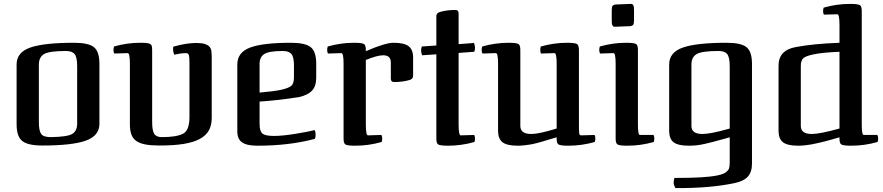

<svg xmlns="http://www.w3.org/2000/svg" viewBox="-20 -733 4521 983"><path d="M489 -406V-99Q489 -38 419.5 -13Q350 12 197 12Q123 12 94 -11Q65 -34 65 -97V-403Q65 -465 135 -489.5Q205 -514 359 -514Q433 -514 461 -491.5Q489 -469 489 -406ZM375 -103V-394Q375 -439 362.5 -455.5Q350 -472 317 -472Q231 -472 204.5 -455.5Q178 -439 179 -399V-108Q179 -63 191 -47Q203 -31 239 -31Q326 -32 351 -48Q376 -64 375 -103Z M634 -461 565 -459Q561 -466 561 -478Q561 -486 564 -495Q630 -514 699 -514Q720 -514 732 -512.5Q744 -511 750 -507Q756 -503 757.5 -496Q759 -489 759 -471V-108Q759 -65 769.5 -48Q780 -31 808 -31Q883 -31 916.5 -48Q950 -65 950 -133V-413Q950 -440 947 -450.5Q944 -461 933 -461Q919 -461 901.5 -458.5Q884 -456 872 -453Q866 -467 866 -481Q866 -485 867 -494Q905 -505 934.5 -509Q964 -513 986 -513Q1014 -513 1030 -507.5Q1046 -502 1053.5 -492.5Q1061 -483 1062.5 -469Q1064 -455 1064 -438V-129Q1064 -92 1049.5 -65.5Q1035 -39 1002.5 -21.5Q970 -4 919.5 4Q869 12 797 12Q753 12 724 6.5Q695 1 677.5 -11.5Q660 -24 652.5 -45Q645 -66 645 -97V-406Q645 -461 634 -461Z M1591 -67Q1596 -58 1596 -42Q1596 -30 1592 -22Q1460 13 1298 13Q1244 13 1219.5 -4Q1195 -21 1195 -60V-403Q1195 -465 1260.5 -489.5Q1326 -514 1469 -514Q1543 -514 1571 -491.5Q1599 -469 1599 -406V-335Q1599 -292 1577.5 -269Q1556 -246 1511 -236Q1404 -219 1309 -213V-99Q1309 -61 1324 -49Q1339 -37 1383 -37Q1427 -37 1496.5 -48.5Q1566 -60 1591 -67ZM1309 -399V-259Q1381 -265 1418 -273Q1458 -282 1471.5 -293.5Q1485 -305 1485 -338V-399Q1485 -441 1472 -456.5Q1459 -472 1427 -472Q1355 -472 1331 -455Q1307 -438 1309 -399Z M1728 -461 1659 -459Q1655 -467 1655 -478Q1655 -486 1658 -495Q1725 -514 1793 -514Q1835 -514 1844.5 -507Q1854 -500 1853 -471Q1953 -514 1994 -514Q2049 -514 2072 -496.5Q2095 -479 2095 -438V-344Q2095 -330 2079 -324Q2043 -313 1998 -313Q1981 -313 1981 -330V-413Q1981 -450 1942 -450Q1911 -450 1853 -426V-95Q1853 -40 1864 -40L1933 -42Q1937 -34 1937 -23Q1937 -15 1934 -6Q1867 13 1799 13Q1757 13 1747.5 6Q1738 -1 1739 -30V-406Q1739 -461 1728 -461Z M2409 -6Q2342 13 2274 13Q2232 13 2222.5 6Q2213 -1 2214 -30V-455L2141 -450Q2136 -465 2136 -475Q2136 -487 2140 -495L2214 -500V-651Q2214 -665 2230 -671Q2266 -682 2311 -682Q2328 -682 2328 -665V-507L2407 -513Q2412 -498 2412 -488Q2412 -476 2408 -468L2328 -462V-95Q2328 -40 2339 -40L2408 -42Q2412 -34 2412 -23Q2412 -15 2409 -6Z M3025 -6Q2958 13 2890 13Q2848 13 2838.5 6Q2829 -1 2830 -30Q2822 -28 2795.5 -20Q2769 -12 2759.5 -9Q2750 -6 2728.5 -0.5Q2707 5 2694 7Q2681 9 2663.5 11Q2646 13 2631 13Q2576 13 2553 -4.5Q2530 -22 2530 -63V-406Q2530 -461 2519 -461L2450 -459Q2446 -467 2446 -478Q2446 -486 2449 -495Q2516 -514 2584 -514Q2626 -514 2635.5 -507Q2645 -500 2644 -471V-88Q2644 -47 2700 -47Q2739 -47 2830 -75V-406Q2830 -461 2819 -461L2750 -459Q2746 -465 2746 -478Q2746 -486 2749 -495Q2816 -514 2884 -514Q2925 -514 2935 -507Q2945 -500 2944 -471V-95Q2944 -59 2945.5 -49.5Q2947 -40 2955 -40L3024 -42Q3028 -36 3028 -23Q3028 -16 3025 -6Z M3327 -6Q3260 13 3192 13Q3150 13 3140.5 6Q3131 -1 3132 -30V-406Q3132 -461 3121 -461L3052 -459Q3048 -467 3048 -478Q3048 -486 3051 -495Q3118 -514 3186 -514Q3228 -514 3237.5 -507Q3247 -500 3246 -471V-95Q3246 -42 3256 -42H3326Q3330 -34 3330 -23Q3330 -15 3327 -6ZM3112 -628V-679Q3112 -696 3115.5 -702Q3119 -708 3132 -710L3210 -713Q3227 -714 3226 -681V-630Q3226 -613 3222.5 -607Q3219 -601 3206 -599L3128 -596Q3111 -595 3112 -628Z M3438 230Q3429 214 3429 204Q3429 189 3433 178Q3516 178 3567 175Q3618 172 3651 165.5Q3684 159 3697 148.5Q3710 138 3713 127.5Q3716 117 3716 97V-30Q3705 -27 3672.5 -18Q3640 -9 3626.5 -5.5Q3613 -2 3589 3.5Q3565 9 3545.5 11Q3526 13 3507 13Q3452 13 3429 -4.5Q3406 -22 3406 -63V-403Q3406 -465 3476 -489.5Q3546 -514 3700 -514Q3774 -514 3802 -491.5Q3830 -469 3830 -406V105Q3830 148 3808.5 171.5Q3787 195 3742 204Q3619 231 3438 230ZM3520 -399V-88Q3520 -47 3576 -47Q3619 -47 3716 -75V-394Q3716 -439 3703.5 -455.5Q3691 -472 3658 -472Q3572 -472 3545.5 -455.5Q3519 -439 3520 -399Z M4473 -6Q4406 13 4338 13Q4296 13 4286.5 6Q4277 -1 4278 -30Q4267 -27 4241 -19.5Q4215 -12 4203 -9Q4191 -6 4169.5 -1Q4148 4 4133.5 6.5Q4119 9 4101 11Q4083 13 4067 13Q4012 13 3989 -4.5Q3966 -22 3966 -63V-397Q3966 -476 4054 -492Q4143 -509 4278 -514V-605Q4278 -660 4267 -660L4198 -658Q4194 -666 4194 -677Q4194 -685 4197 -694Q4264 -713 4332 -713Q4374 -713 4383.5 -706Q4393 -699 4392 -670V-95Q4392 -42 4402 -42H4472Q4476 -34 4476 -23Q4476 -15 4473 -6ZM4278 -75V-468Q4189 -464 4147 -455Q4107 -447 4093.5 -435.5Q4080 -424 4080 -396V-88Q4080 -47 4136 -47Q4177 -47 4278 -75Z"/></svg>

Font: Federant
Style: Medium
Weight: 500
Designer: Cyreal (www.cyreal.org)
Foundry: Cyreal (www.cyreal.org)
Version: Version 1.010